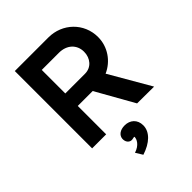

<svg xmlns="http://www.w3.org/2000/svg" viewBox="-266 -834 1229 1229"><g transform="rotate(-45 348.5 -219.5)"><path d="M94 0H221V-257H356L501 0L654 1L493 -277C572 -312 625 -389 625 -477C625 -604 524 -700 398 -700H94ZM221 -370V-583H376C447 -583 495 -539 495 -474C495 -415 456 -370 400 -370ZM268 214 297 261C378 235 430 187 430 127C430 74 393 43 345 43C303 43 276 64 274 94C273 120 286 135 300 140C320 147 338 132 338 141C338 161 321 197 268 214Z"/></g></svg>

Font: Easer Grotesk Medium
Style: Regular
Weight: 500
Designer: Boardeaser, Bonnie Shaver-Troup, Thomas Jockin
Foundry: Lexend
Version: Version 1.001;Glyphs 3.1.2 (3151)